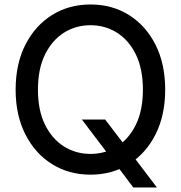

<svg xmlns="http://www.w3.org/2000/svg" viewBox="-20 -758 796 845"><path d="M340.3 -231.9H442.9L521.5 -128.9L549.3 -92.8L670.4 66.9H566.4L486.8 -39.1L461.9 -71.8ZM378.4 10.7Q283.2 10.7 208.7 -35.9Q134.3 -82.5 91.6 -166.7Q48.8 -251 48.8 -363.3Q48.8 -476.6 91.6 -560.8Q134.3 -645 208.7 -691.7Q283.2 -738.3 378.4 -738.3Q473.6 -738.3 547.9 -691.7Q622.1 -645 664.6 -560.8Q707 -476.6 707 -363.3Q707 -251 664.6 -166.7Q622.1 -82.5 547.9 -35.9Q473.6 10.7 378.4 10.7ZM378.4 -80.6Q442.4 -80.6 494.6 -113.3Q546.9 -146 577.9 -209Q608.9 -272 608.9 -363.3Q608.9 -455.1 577.9 -518.3Q546.9 -581.5 494.6 -614.3Q442.4 -647 378.4 -647Q314 -647 261.7 -614.3Q209.5 -581.5 178.2 -518.3Q147 -455.1 147 -363.3Q147 -272 178.2 -209Q209.5 -146 261.7 -113.3Q314 -80.6 378.4 -80.6Z"/></svg>

Font: Inter Cardless Tabular
Style: Regular
Weight: 400
Designer: Rasmus Andersson
Foundry: rsms
Version: Version 4.000;git-4fc901f